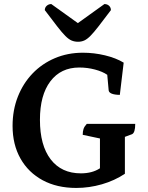

<svg xmlns="http://www.w3.org/2000/svg" viewBox="-20 -915 728 947"><path d="M356 12Q261 12 190.5 -26Q120 -64 81 -133Q42 -202 42 -294Q42 -372 68 -438Q94 -504 140.5 -552.5Q187 -601 250.5 -628Q314 -655 389 -655Q444 -655 498 -642Q552 -629 590 -606L571 -447Q519 -448 516 -469L509 -546Q486 -562 448.5 -572Q411 -582 371 -582Q280 -582 228.5 -514Q177 -446 177 -324Q177 -198 230 -129Q283 -60 379 -60Q435 -60 473 -85V-232L388 -250Q388 -267 392 -279Q396 -291 408 -304H647Q647 -260 631 -253L596 -240V-58Q545 -24 482.5 -6Q420 12 356 12ZM365 -709Q348 -709 333.5 -715Q319 -721 302.5 -737.5Q286 -754 262 -785Q238 -816 201 -865Q201 -878 210.5 -886.5Q220 -895 233 -895L364 -801L495 -895Q509 -895 518 -886.5Q527 -878 527 -865Q490 -816 466 -785Q442 -754 425.5 -737.5Q409 -721 395 -715Q381 -709 365 -709Z"/></svg>

Font: Petrona
Style: Bold
Weight: 700
Designer: Ringo R. Seeber
Foundry: Ringo R. Seeber
Version: Version 2.001; ttfautohint (v1.8.3)